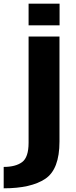

<svg xmlns="http://www.w3.org/2000/svg" viewBox="-86 -791 410 1041"><path d="M-66 230Q82.5 230 159.5 178.5Q236.5 127 236.5 -23.5V-593H69V-17Q69 62 33.8 88Q-1.5 114 -66 114ZM69 -771V-653.5H237V-771Z"/></svg>

Font: Anybody UltraCondensed Thin
Style: Bold
Weight: 700
Version: Version 1.111